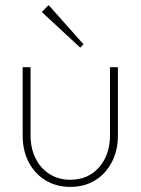

<svg xmlns="http://www.w3.org/2000/svg" viewBox="-20 -724 552 754"><path d="M256 10Q202 10 159.5 -15.5Q117 -41 93 -86.5Q69 -132 69 -192V-460H100V-193Q100 -142 119.5 -102.5Q139 -63 174.5 -40.5Q210 -18 256 -18Q326 -18 369 -67Q412 -116 412 -193V-460H443V-192Q443 -133 419 -87Q395 -41 353 -15.5Q311 10 256 10ZM295 -537 144 -677 171 -704 308 -550Z"/></svg>

Font: Marine Company Thin
Style: Regular
Weight: 100
Designer: Rodrigo Fuenzalida
Foundry: fragTYPE
Version: Version 1.000